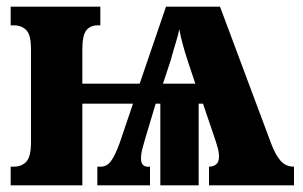

<svg xmlns="http://www.w3.org/2000/svg" viewBox="-20 -556 910 576"><path d="M12 0V-56H21Q45 -56 59 -71Q73 -86 73 -129V-408Q73 -451 59 -465.5Q45 -480 21 -480H12V-536H281V-480H273Q251 -480 239 -465Q227 -450 227 -407V-305H399L478 -536H640L794 -124Q806 -92 821.5 -74Q837 -56 862 -56V0H607V-56Q620 -56 628.5 -63Q637 -70 637 -86Q637 -98 634 -109.5Q631 -121 627 -133L589 -245H576V0H461V-245H447L415 -138Q411 -125 407 -109.5Q403 -94 403 -80Q403 -53 430 -56V0H272V-56H282Q301 -56 313.5 -73.5Q326 -91 339 -127L379 -245H227V0ZM469 -305H566L542 -377Q535 -398 528 -424Q521 -450 518 -468Q514 -449 506.5 -425Q499 -401 493 -378Z"/></svg>

Font: Noto Serif ExtraCondensed Black
Style: Regular
Weight: 900
Width: 2
Designer: Monotype Design Team
Foundry: Monotype Imaging Inc.
Version: Version 2.015; ttfautohint (v1.8.4.7-5d5b)